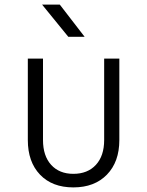

<svg xmlns="http://www.w3.org/2000/svg" viewBox="-20 -805 640 835"><path d="M299 10Q207 10 154 -45.5Q101 -101 101 -196V-550H167V-196Q167 -127 202.5 -88Q238 -49 299 -49Q361 -49 397 -88Q433 -127 433 -196V-550H499V-196Q499 -101 445 -45.5Q391 10 299 10ZM277 -645 163 -785H240L348 -645Z"/></svg>

Font: JetBrains Mono NL ExtraLight
Style: Regular
Weight: 200
Designer: Philipp Nurullin, Konstantin Bulenkov
Foundry: JetBrains
Version: Version 2.304; ttfautohint (v1.8.4.7-5d5b)